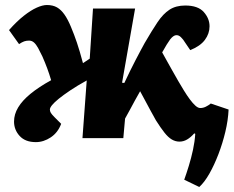

<svg xmlns="http://www.w3.org/2000/svg" viewBox="-20 -551 932 766"><path d="M467 -221 476 -220Q488 -246 499.5 -269Q511 -292 521.5 -312.5Q532 -333 541 -349.5Q550 -366 557 -379Q586 -429 608.5 -462.5Q631 -496 656.5 -512.5Q682 -529 719 -529Q770 -529 793 -503Q816 -477 816 -446Q816 -417 797.5 -392Q779 -367 739 -351L720 -379Q711 -394 701.5 -403Q692 -412 681.5 -410.5Q671 -409 659 -394Q653 -386 645 -373Q637 -360 627 -342Q637 -324 647 -306Q657 -288 668 -268.5Q679 -249 691 -228Q702 -209 714 -189.5Q726 -170 737.5 -154.5Q749 -139 759.5 -129.5Q770 -120 779 -120Q790 -120 800.5 -125Q811 -130 821 -138L892 -114Q890 -71 879 -25Q868 21 851.5 64Q835 107 815.5 141.5Q796 176 775 195L715 166Q724 141 733.5 110Q743 79 750 46.5Q757 14 759 -17L755 -19Q741 -3 726.5 5.5Q712 14 696 14Q680 14 665.5 5.5Q651 -3 636 -22Q621 -41 602 -71Q592 -89 581 -109Q570 -129 559.5 -149Q549 -169 539 -187Q529 -170 518.5 -150.5Q508 -131 498 -112.5Q488 -94 479 -78L472 0H309L326 -230Q288 -209 260.5 -190.5Q233 -172 215 -157.5Q197 -143 188 -132Q179 -121 179 -114Q179 -107 183 -100.5Q187 -94 198 -83L224 -57Q211 -22 182.5 -3Q154 16 123 16Q81 16 58.5 -8.5Q36 -33 36 -66Q36 -95 52.5 -122.5Q69 -150 102 -177Q135 -204 184 -231Q177 -255 168.5 -278Q160 -301 149 -326Q140 -345 132 -359.5Q124 -374 115.5 -381.5Q107 -389 96 -389Q85 -389 76.5 -386Q68 -383 56 -375L16 -431Q47 -466 75 -488Q103 -510 126.5 -520.5Q150 -531 167 -531Q191 -531 207.5 -521.5Q224 -512 237.5 -492.5Q251 -473 263 -444Q276 -413 287 -380.5Q298 -348 311 -299L338 -317L351 -517H519Z"/></svg>

Font: Literata ExtraBold
Style: Italic
Weight: 800
Italic angle: -2°
Designer: Latin by Veronika Burian and Jose Scaglione. Greek by Irene Vlachou. Cyrillic by Vera Evstafieva
Foundry: TypeTogether
Version: Version 3.002